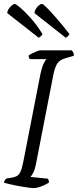

<svg xmlns="http://www.w3.org/2000/svg" viewBox="-27 -961 397 981"><path d="M143 0Q136 0 121 -2Q106 -4 87.5 -7Q69 -10 50 -14Q31 -18 16 -21.5Q1 -25 -7 -28Q-5 -36 -1.5 -41.5Q2 -47 6 -49L32 -53Q47 -56 58 -61Q69 -66 77.5 -83.5Q86 -101 93 -139L180 -585Q188 -621 197 -638Q206 -655 210 -659H126Q123 -662 121 -666.5Q119 -671 119 -677Q125 -682 137 -688Q149 -694 161.5 -699Q174 -704 180 -704H339Q343 -700 347 -693.5Q351 -687 350 -676L306 -663Q277 -655 265 -635.5Q253 -616 245 -576L156 -119Q152 -97 144 -81Q136 -65 129 -57L218 -48Q219 -47 221 -41.5Q223 -36 223 -28Q206 -17 183.5 -8.5Q161 0 143 0ZM171 -768 10 -894Q11 -906 18.5 -917Q26 -928 35 -934.5Q44 -941 48 -941Q54 -941 76.5 -922Q99 -903 130 -868.5Q161 -834 190 -787Q188 -781 182 -776Q176 -771 171 -768ZM309 -768 149 -894Q150 -905 156.5 -916Q163 -927 172 -934Q181 -941 187 -941Q193 -941 212 -922Q231 -903 261 -868.5Q291 -834 328 -787Q327 -785 322 -778.5Q317 -772 309 -768Z"/></svg>

Font: Texturina 12pt Thin
Style: Italic
Weight: 250
Italic angle: -11°
Designer: Guillermo Torres Carreño
Foundry: Omnibus-Type
Version: Version 1.002